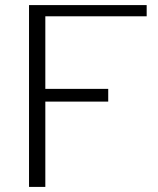

<svg xmlns="http://www.w3.org/2000/svg" viewBox="-20 -734 619 754"><path d="M94 0V-714H556V-670H158V-385H405V-335H158V0Z"/></svg>

Font: Afta sans
Style: Regular
Weight: 400
Designer: par.qink
Foundry: Oriol Esparraguera Font
Version: Version 1.000